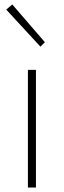

<svg xmlns="http://www.w3.org/2000/svg" viewBox="-20 -840 285 860"><path d="M105 0H141V-527H105ZM161 -631 181 -651 35 -820 8 -797Z"/></svg>

Font: Noto Sans CJK HK Thin
Style: Regular
Weight: 100
Designer: Ryoko NISHIZUKA 西塚涼子 (kana, bopomofo & ideographs); Paul D. Hunt (Latin, Greek & Cyrillic); Sandoll Communications 산돌커뮤니
Foundry: Adobe
Version: Version 2.004;hotconv 1.0.118;makeotfexe 2.5.65603